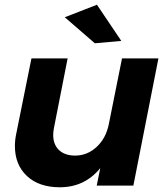

<svg xmlns="http://www.w3.org/2000/svg" viewBox="-20 -785 712 812"><path d="M43 -168Q43 -193 49 -221L113 -538H266L208 -243Q205 -228 205 -214Q205 -174 229.5 -150.5Q254 -127 298 -127Q349 -127 388.5 -163.5Q428 -200 440 -259L496 -538H650L544 0H389L404 -74Q338 7 233 7Q145 7 94 -40.5Q43 -88 43 -168ZM390 -765 493 -612 381 -602 254 -712Z"/></svg>

Font: Gontserrat SemiBold
Style: Italic
Weight: 600
Italic angle: -11.3°
Designer: Julieta Ulanovsky
Foundry: Julieta Ulanovsky
Version: Version 6.001